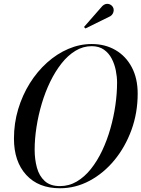

<svg xmlns="http://www.w3.org/2000/svg" viewBox="-20 -995 755 1025"><path d="M300 10Q185 10 119.8 -61.5Q54.5 -133 54.5 -255Q54.5 -337 77 -412Q99.5 -487 139.2 -550.5Q179 -614 231.5 -661Q284 -708 344.8 -734Q405.5 -760 469.5 -760Q541 -760 596.5 -727.8Q652 -695.5 683.5 -636Q715 -576.5 715 -495Q715 -392.5 681.8 -301.2Q648.5 -210 590.8 -140Q533 -70 458.2 -30Q383.5 10 300 10ZM300 -1.5Q348.5 -1.5 390 -26Q431.5 -50.5 465.5 -93.2Q499.5 -136 525.5 -191Q551.5 -246 569.2 -308.2Q587 -370.5 596 -433.5Q605 -496.5 605 -554.5Q605 -585.5 598.2 -619.2Q591.5 -653 576.2 -682.2Q561 -711.5 534.8 -730Q508.5 -748.5 469.5 -748.5Q423.5 -748.5 383 -724Q342.5 -699.5 308.8 -656.8Q275 -614 248.2 -559Q221.5 -504 203 -441.8Q184.5 -379.5 174.8 -316.5Q165 -253.5 165 -195.5Q165 -144.5 177 -100.2Q189 -56 218.5 -28.8Q248 -1.5 300 -1.5ZM436 -843 428.5 -851 526.5 -963Q534.5 -970.5 542.8 -973Q551 -975.5 558.8 -974Q566.5 -972.5 572.8 -968Q579 -963.5 582.5 -957.5Q587.5 -949.5 587 -939.8Q586.5 -930 581.8 -921.8Q577 -913.5 569 -908.5Z"/></svg>

Font: Bodoni Moda 18pt
Style: Italic
Weight: 400
Italic angle: -13°
Designer: Owen Earl
Foundry: indestructible type
Version: Version 2.005